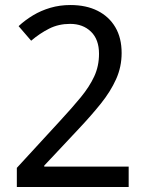

<svg xmlns="http://www.w3.org/2000/svg" viewBox="-20 -744 591 764"><path d="M47 -76 218 -262Q267 -315 301.5 -357Q336 -399 355 -440Q374 -481 374 -530Q374 -587 342 -618Q310 -649 259 -649Q213 -649 175.5 -630Q138 -611 104 -582L54 -640Q80 -664 111.5 -683Q143 -702 180.5 -713Q218 -724 260 -724Q323 -724 368.5 -701Q414 -678 439 -635.5Q464 -593 464 -533Q464 -478 442 -429Q420 -380 381.5 -332Q343 -284 293 -231L156 -85V-81H492V0H47Z"/></svg>

Font: utelugu05
Style: Book
Weight: 400
Designer: Jelle Bosma - Monotype Design Team
Foundry: Monotype Imaging Inc.
Version: Version 2.003